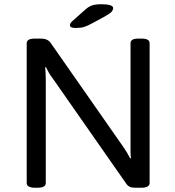

<svg xmlns="http://www.w3.org/2000/svg" viewBox="-20 -884 825 906"><path d="M147 2Q125 2 115.5 -4Q106 -10 106 -20V-680Q106 -691 115.5 -696.5Q125 -702 147 -702H172Q204 -702 218 -683L563 -189Q581 -163 594 -137L598 -138Q596 -150 596 -164Q596 -178 596 -196V-680Q596 -691 605 -696.5Q614 -702 637 -702H645Q667 -702 676.5 -696.5Q686 -691 686 -680V-20Q686 -10 676.5 -4Q667 2 645 2H621Q603 2 593.5 -2Q584 -6 578 -14L226 -518Q218 -528 210.5 -541Q203 -554 197 -567L193 -566Q196 -538 196 -508V-20Q196 -10 187 -4Q178 2 155 2ZM336 -752Q310 -752 310 -765Q310 -774 321 -784L385 -841Q399 -853 414.5 -858.5Q430 -864 461 -864Q484 -864 499 -859.5Q514 -855 514 -846Q514 -838 507.5 -829.5Q501 -821 474 -806L413 -773Q391 -761 376 -756.5Q361 -752 336 -752Z"/></svg>

Font: Asap Semi Expanded
Style: Regular
Weight: 400
Width: 6
Designer: Pablo Cosgaya
Foundry: Omnibus-Type
Version: Version 3.001; ttfautohint (v1.8.4.7-5d5b)